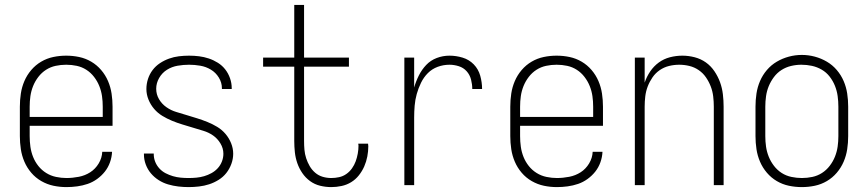

<svg xmlns="http://www.w3.org/2000/svg" viewBox="-20 -755 3540 783"><path d="M251 8Q224 8 198 2.5Q172 -3 148.5 -16.5Q125 -30 107.5 -50.5Q90 -71 79.5 -95.5Q69 -120 65 -146.5Q61 -173 61 -200V-320Q61 -347 65 -373.5Q69 -400 79.5 -424.5Q90 -449 107.5 -469.5Q125 -490 148 -503.5Q171 -517 197 -522.5Q223 -528 250 -528Q277 -528 303 -522.5Q329 -517 352 -503.5Q375 -490 392.5 -469.5Q410 -449 420.5 -424.5Q431 -400 435 -373.5Q439 -347 439 -320V-242H101V-200Q101 -178 104 -156.5Q107 -135 115 -115Q123 -95 136.5 -78Q150 -61 168.5 -49.5Q187 -38 208.5 -33.5Q230 -29 251 -29Q276 -29 301.5 -34Q327 -39 348 -52.5Q369 -66 382.5 -88.5Q396 -111 397 -136H437Q436 -114 428.5 -93Q421 -72 407.5 -55Q394 -38 376 -25Q358 -12 337.5 -5Q317 2 295 5Q273 8 251 8ZM399 -278V-320Q399 -342 396 -363Q393 -384 385 -404Q377 -424 363.5 -441.5Q350 -459 332 -470.5Q314 -482 293 -486.5Q272 -491 250 -491Q228 -491 207 -486.5Q186 -482 168 -470.5Q150 -459 136.5 -441.5Q123 -424 115 -404Q107 -384 104 -363Q101 -342 101 -320V-278Z M749 8Q728 8 707 5.5Q686 3 665.5 -3Q645 -9 627 -20.5Q609 -32 595.5 -48Q582 -64 574.5 -84Q567 -104 567 -125Q567 -126 567 -127Q567 -128 567 -129H607Q607 -128 607 -127.5Q607 -127 607 -127Q607 -110 613 -95Q619 -80 630 -68Q641 -56 655.5 -48.5Q670 -41 685.5 -36.5Q701 -32 717 -30.5Q733 -29 749 -29Q765 -29 781 -30.5Q797 -32 812.5 -36.5Q828 -41 842.5 -49Q857 -57 868 -69Q879 -81 885 -96.5Q891 -112 891 -128Q891 -150 879 -170Q867 -190 849 -202.5Q831 -215 809.5 -221.5Q788 -228 766.5 -234.5Q745 -241 723.5 -247.5Q702 -254 681.5 -262.5Q661 -271 642 -282.5Q623 -294 608.5 -311Q594 -328 585.5 -349Q577 -370 577 -392Q577 -413 583.5 -433Q590 -453 602.5 -469.5Q615 -486 632.5 -497.5Q650 -509 669.5 -516Q689 -523 709.5 -525.5Q730 -528 751 -528Q772 -528 792 -525.5Q812 -523 831.5 -516.5Q851 -510 868.5 -499Q886 -488 898.5 -472Q911 -456 918 -436Q925 -416 925 -396Q925 -395 925 -394Q925 -393 925 -392H885Q885 -393 885 -393.5Q885 -394 885 -395Q885 -418 872.5 -438.5Q860 -459 840 -471Q820 -483 797 -487Q774 -491 751 -491Q728 -491 704.5 -487Q681 -483 661 -470.5Q641 -458 629 -437Q617 -416 617 -393Q617 -370 628.5 -350.5Q640 -331 658.5 -318Q677 -305 698.5 -298.5Q720 -292 741.5 -285.5Q763 -279 784 -272.5Q805 -266 826 -257.5Q847 -249 866 -237.5Q885 -226 899.5 -209Q914 -192 922.5 -171Q931 -150 931 -128Q931 -107 923.5 -86.5Q916 -66 903 -49.5Q890 -33 871.5 -21.5Q853 -10 833 -3.5Q813 3 791.5 5.5Q770 8 749 8Z M1331 8Q1308 8 1285.5 2.5Q1263 -3 1244.5 -16.5Q1226 -30 1213 -49Q1200 -68 1192.5 -89.5Q1185 -111 1182.5 -134Q1180 -157 1180 -180V-483H1053V-520H1180V-735H1220V-520H1403V-483H1220V-180Q1220 -162 1221.5 -144.5Q1223 -127 1228.5 -110Q1234 -93 1243 -77.5Q1252 -62 1265.5 -50.5Q1279 -39 1296 -34Q1313 -29 1331 -29Q1347 -29 1363 -32.5Q1379 -36 1392.5 -45.5Q1406 -55 1415.5 -68.5Q1425 -82 1430.5 -97Q1436 -112 1439 -128.5Q1442 -145 1442 -161Q1442 -163 1441.5 -165Q1441 -167 1441 -169H1481Q1481 -166 1481.5 -163.5Q1482 -161 1482 -159Q1482 -138 1478 -117Q1474 -96 1465.5 -76.5Q1457 -57 1443.5 -40Q1430 -23 1412 -12Q1394 -1 1373 3.5Q1352 8 1331 8Z M1629 0V-520H1669V-398Q1676 -423 1688 -447Q1700 -471 1718 -490Q1736 -509 1761 -518.5Q1786 -528 1813 -528Q1840 -528 1866.5 -520Q1893 -512 1912 -492.5Q1931 -473 1938.5 -446Q1946 -419 1946 -392H1906Q1906 -411 1901 -430.5Q1896 -450 1883 -464.5Q1870 -479 1851 -485Q1832 -491 1813 -491Q1788 -491 1765 -482.5Q1742 -474 1725 -457Q1708 -440 1697 -417.5Q1686 -395 1679.5 -371.5Q1673 -348 1671 -324Q1669 -300 1669 -276V0Z M2251 8Q2224 8 2198 2.5Q2172 -3 2148.5 -16.5Q2125 -30 2107.5 -50.5Q2090 -71 2079.5 -95.5Q2069 -120 2065 -146.5Q2061 -173 2061 -200V-320Q2061 -347 2065 -373.5Q2069 -400 2079.5 -424.5Q2090 -449 2107.5 -469.5Q2125 -490 2148 -503.5Q2171 -517 2197 -522.5Q2223 -528 2250 -528Q2277 -528 2303 -522.5Q2329 -517 2352 -503.5Q2375 -490 2392.5 -469.5Q2410 -449 2420.5 -424.5Q2431 -400 2435 -373.5Q2439 -347 2439 -320V-242H2101V-200Q2101 -178 2104 -156.5Q2107 -135 2115 -115Q2123 -95 2136.5 -78Q2150 -61 2168.5 -49.5Q2187 -38 2208.5 -33.5Q2230 -29 2251 -29Q2276 -29 2301.5 -34Q2327 -39 2348 -52.5Q2369 -66 2382.5 -88.5Q2396 -111 2397 -136H2437Q2436 -114 2428.5 -93Q2421 -72 2407.5 -55Q2394 -38 2376 -25Q2358 -12 2337.5 -5Q2317 2 2295 5Q2273 8 2251 8ZM2399 -278V-320Q2399 -342 2396 -363Q2393 -384 2385 -404Q2377 -424 2363.5 -441.5Q2350 -459 2332 -470.5Q2314 -482 2293 -486.5Q2272 -491 2250 -491Q2228 -491 2207 -486.5Q2186 -482 2168 -470.5Q2150 -459 2136.5 -441.5Q2123 -424 2115 -404Q2107 -384 2104 -363Q2101 -342 2101 -320V-278Z M2569 0V-520H2609V-418Q2617 -442 2631.5 -463.5Q2646 -485 2666.5 -500Q2687 -515 2712 -521.5Q2737 -528 2763 -528Q2788 -528 2813 -521.5Q2838 -515 2858.5 -500.5Q2879 -486 2893.5 -464.5Q2908 -443 2916.5 -419.5Q2925 -396 2928 -370.5Q2931 -345 2931 -320V0H2891V-320Q2891 -341 2888.5 -362Q2886 -383 2878.5 -402.5Q2871 -422 2859 -439.5Q2847 -457 2829.5 -469Q2812 -481 2791.5 -486Q2771 -491 2750 -491Q2729 -491 2708.5 -486Q2688 -481 2670.5 -469Q2653 -457 2641 -439.5Q2629 -422 2621.5 -402.5Q2614 -383 2611.5 -362Q2609 -341 2609 -320V0Z M3250 8Q3223 8 3197 2.5Q3171 -3 3148 -16.5Q3125 -30 3107.5 -50.5Q3090 -71 3079.5 -95.5Q3069 -120 3065 -146.5Q3061 -173 3061 -200V-320Q3061 -347 3065 -373.5Q3069 -400 3079.5 -424.5Q3090 -449 3107.5 -469.5Q3125 -490 3148 -503.5Q3171 -517 3197 -524Q3223 -531 3250 -531Q3277 -531 3303 -524Q3329 -517 3352 -503.5Q3375 -490 3392.5 -469.5Q3410 -449 3420.5 -424.5Q3431 -400 3435 -373.5Q3439 -347 3439 -320V-200Q3439 -173 3435 -146.5Q3431 -120 3420.5 -95.5Q3410 -71 3392.5 -50.5Q3375 -30 3352 -16.5Q3329 -3 3303 2.5Q3277 8 3250 8ZM3250 -29Q3272 -29 3293 -33.5Q3314 -38 3332 -49.5Q3350 -61 3363.5 -78.5Q3377 -96 3385 -116Q3393 -136 3396 -157Q3399 -178 3399 -200V-320Q3399 -342 3396 -363.5Q3393 -385 3385 -405Q3377 -425 3363.5 -442.5Q3350 -460 3331 -471Q3312 -482 3291 -486.5Q3270 -491 3248 -491Q3227 -491 3206 -486Q3185 -481 3167 -469.5Q3149 -458 3136 -440.5Q3123 -423 3115 -403.5Q3107 -384 3104 -362.5Q3101 -341 3101 -320V-200Q3101 -178 3104 -157Q3107 -136 3115 -116Q3123 -96 3136.5 -78.5Q3150 -61 3168 -49.5Q3186 -38 3207.5 -33.5Q3229 -29 3250 -29Z"/></svg>

Font: Zed Sans Extralight
Style: Regular
Weight: 200
Designer: Belleve Invis
Foundry: Belleve Invis
Version: Version 1.0.0; ttfautohint (v1.8.4)